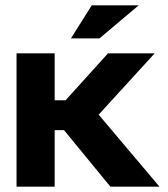

<svg xmlns="http://www.w3.org/2000/svg" viewBox="-20 -700 630 720"><path d="M42 -500V0H185V-212H220L394 0H578L350 -270L560 -500H385L226 -324H185V-500ZM246 -556H353L500 -680H324Z"/></svg>

Font: LT Wave Bold
Style: Regular
Weight: 700
Designer: Daniel Lyons
Version: Version 2.5 (Glyphs App)